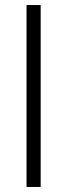

<svg xmlns="http://www.w3.org/2000/svg" viewBox="-20 -740 266 760"><path d="M85 0V-720H141V0Z"/></svg>

Font: Geologica Thin
Style: Regular
Weight: 100
Designer: Sindre Bremnes, Frode Helland
Foundry: Monokrom Skriftforlag AS
Version: Version 1.010; ttfautohint (v1.8.4.7-5d5b);gftools[0.9.28]